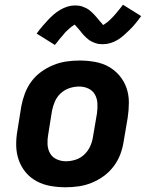

<svg xmlns="http://www.w3.org/2000/svg" viewBox="-20 -784 640 812"><path d="M257 8Q225 8 193.5 2.5Q162 -3 135 -17.5Q108 -32 88.5 -55.5Q69 -79 59 -108Q49 -137 48.5 -169Q48 -201 54 -234L70 -334Q75 -361 85 -388Q95 -415 112.5 -439Q130 -463 154.5 -480.5Q179 -498 206 -509Q233 -520 261 -524Q289 -528 316 -528Q349 -528 380.5 -522.5Q412 -517 438.5 -502.5Q465 -488 485 -464.5Q505 -441 515 -412Q525 -383 525 -351Q525 -319 520 -286L503 -186Q499 -159 489 -132Q479 -105 461 -81Q443 -57 419 -39.5Q395 -22 368 -11Q341 0 313 4Q285 8 257 8ZM259 -102Q279 -102 299.5 -108.5Q320 -115 336 -130Q352 -145 361 -164.5Q370 -184 373 -204L390 -304Q393 -325 392 -346Q391 -367 381.5 -384Q372 -401 354 -409.5Q336 -418 315 -418Q295 -418 274.5 -411.5Q254 -405 237.5 -390Q221 -375 212.5 -355.5Q204 -336 200 -316L184 -216Q180 -195 181 -174Q182 -153 191.5 -136Q201 -119 219.5 -110.5Q238 -102 259 -102ZM212 -594 135 -642Q148 -660 160.5 -674.5Q173 -689 184.5 -701Q196 -713 207.5 -723Q219 -733 234 -742Q249 -751 265 -756Q281 -761 297 -761Q305 -761 313 -760Q321 -759 328 -756.5Q335 -754 342.5 -750.5Q350 -747 355.5 -743Q361 -739 367.5 -733Q374 -727 379 -721.5Q384 -716 388 -711.5Q392 -707 398 -699.5Q404 -692 408.5 -687.5Q413 -683 416 -678Q419 -680 423 -682.5Q427 -685 431.5 -688.5Q436 -692 439 -694.5Q442 -697 444.5 -699.5Q447 -702 450 -705Q453 -708 456 -711Q459 -714 462.5 -718Q466 -722 469.5 -726Q473 -730 476.5 -734.5Q480 -739 484 -743.5Q488 -748 492 -753.5Q496 -759 500 -764L577 -716Q564 -698 552 -683.5Q540 -669 528 -657.5Q516 -646 504.5 -635.5Q493 -625 478.5 -616Q464 -607 447.5 -602Q431 -597 415 -597Q407 -597 399 -598Q391 -599 384 -601.5Q377 -604 369.5 -607.5Q362 -611 356.5 -615Q351 -619 344.5 -625Q338 -631 333 -636.5Q328 -642 324.5 -646.5Q321 -651 315 -658.5Q309 -666 303.5 -671.5Q298 -677 296 -680Q293 -678 289 -675.5Q285 -673 280.5 -669.5Q276 -666 273.5 -663.5Q271 -661 268 -658.5Q265 -656 262 -653Q259 -650 256 -647Q253 -644 250 -640Q247 -636 243.5 -632Q240 -628 236 -623.5Q232 -619 228.5 -614.5Q225 -610 221 -604.5Q217 -599 212 -594Z"/></svg>

Font: Iosevka SS04 XBd Ex
Style: Italic
Weight: 800
Width: 7
Italic angle: -9°
Monospace: yes
Designer: Belleve Invis
Foundry: Belleve Invis
Version: Version 19.0.0; ttfautohint (v1.8.4)